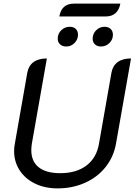

<svg xmlns="http://www.w3.org/2000/svg" viewBox="-20 -1032 744 1061"><path d="M58 -197Q58 -219 62 -238L131 -631Q138 -669 165.5 -689Q193 -709 239 -709L156 -238Q153 -219 153 -202Q153 -140 194 -107.5Q235 -75 313 -75Q402 -75 458 -117.5Q514 -160 527 -238L596 -631Q603 -669 630.5 -689Q658 -709 704 -709L621 -238Q608 -165 563.5 -109Q519 -53 450 -22Q381 9 298 9Q228 9 173.5 -17.5Q119 -44 88.5 -91Q58 -138 58 -197ZM299 -818Q299 -846 318.5 -865Q338 -884 366 -884Q387 -884 399 -872Q411 -860 411 -840Q411 -814 392 -794.5Q373 -775 346 -775Q325 -775 312 -787Q299 -799 299 -818ZM492 -818Q492 -845 511 -864.5Q530 -884 558 -884Q579 -884 591.5 -872Q604 -860 604 -840Q604 -813 584.5 -794Q565 -775 538 -775Q517 -775 504.5 -787Q492 -799 492 -818ZM389 -1012H645Q639 -978 618.5 -959.5Q598 -941 564 -941H308Q320 -1012 389 -1012Z"/></svg>

Font: K2D
Style: Italic
Weight: 400
Italic angle: -10°
Designer: Katatrad Aksorn Co.,Ltd.
Foundry: Cadson Demak Co.,Ltd.
Version: Version 1.000; ttfautohint (v1.6)